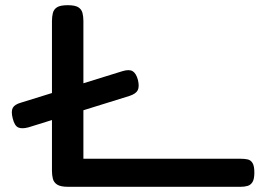

<svg xmlns="http://www.w3.org/2000/svg" viewBox="-20 -709 1024 739"><path d="M90 -219Q64 -212 50 -218.5Q36 -225 29 -253Q22 -280 29 -293.5Q36 -307 61 -314L451 -435Q477 -443 490.5 -435Q504 -427 511 -401Q517 -375 510 -361.5Q503 -348 479 -340ZM242 10Q213 10 200 1.5Q187 -7 183.5 -21Q180 -35 180 -51V-628Q180 -645 183.5 -659Q187 -673 199.5 -681Q212 -689 241 -689Q269 -689 281.5 -681Q294 -673 297.5 -659Q301 -645 301 -628V-98H906Q921 -98 933 -95.5Q945 -93 952 -81.5Q959 -70 959 -45Q959 -20 952 -8.5Q945 3 933 6.5Q921 10 906 10Z"/></svg>

Font: Fredoka Expanded Medium
Style: Regular
Weight: 500
Width: 7
Designer: Ben Nathan
Foundry: Milena B. Brandão, Ben Nathan
Version: Version 2.001